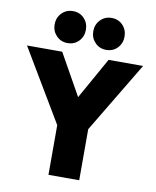

<svg xmlns="http://www.w3.org/2000/svg" viewBox="-100 -1025 895 1101"><g transform="rotate(10 347.0 -474.5)"><path d="M280 -254 9 -709H214L421 -340H277L484 -709H685L412 -254ZM259 0V-327H438V0ZM235 -763Q196 -763 170 -790Q144 -817 144 -856Q144 -895 170 -922Q196 -949 235 -949Q275 -949 300.5 -922Q326 -895 326 -856Q326 -817 300.5 -790Q275 -763 235 -763ZM460 -763Q421 -763 395 -790Q369 -817 369 -856Q369 -895 395 -922Q421 -949 460 -949Q500 -949 525.5 -922Q551 -895 551 -856Q551 -817 525.5 -790Q500 -763 460 -763Z"/></g></svg>

Font: Outfit ExtraBold
Style: Regular
Weight: 800
Designer: Rodrigo Fuenzalida
Foundry: fragTYPE
Version: Version 1.100;gftools[0.9.27]